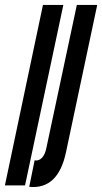

<svg xmlns="http://www.w3.org/2000/svg" viewBox="-43 -755 416 782"><path d="M76 6Q194 17.5 226 -136L353 -735H270L146 -153Q141 -126 127.8 -112.2Q114.5 -98.5 98 -102ZM-23 0H59L215 -735H132Z"/></svg>

Font: League Gothic Condensed Italic
Style: Regular
Weight: 400
Width: 3
Designer: The League of Moveable Type
Version: Version 1.600; ttfautohint (v1.8.3)